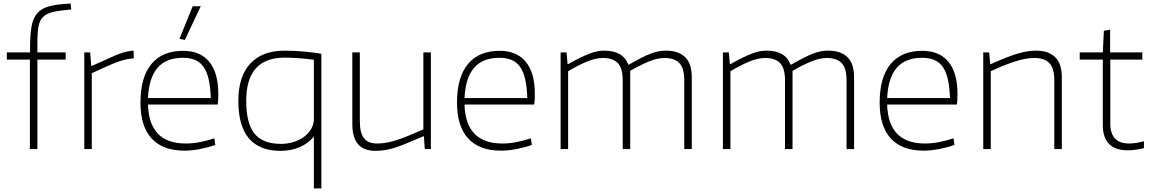

<svg xmlns="http://www.w3.org/2000/svg" viewBox="-20 -833 6427 1073"><path d="M147 -500H18V-540H148V-563Q148 -639 156.5 -686.5Q165 -734 190 -761Q215 -788 259 -799Q303 -810 375 -813L378 -780Q317 -775 280 -767Q243 -759 222.5 -740Q202 -721 195.5 -687Q189 -653 189 -598V-540H347V-500H189V0H147Z M451 -540H484L490 -465H494Q571 -500 621.5 -522Q672 -544 713 -549H727V-506H714Q668 -501 611.5 -477Q555 -453 493 -424V0H451Z M983 -616 1057 -798H1102L1013 -610ZM1012 9Q890 9 827.5 -59Q765 -127 765 -260Q765 -401 826 -475Q887 -549 1003 -549Q1099 -549 1149.5 -487.5Q1200 -426 1200 -308Q1200 -287 1199 -272Q1198 -257 1196 -249H807Q813 -31 1018 -31Q1055 -31 1093 -38Q1131 -45 1178 -60L1183 -23Q1144 -9 1097 0Q1050 9 1012 9ZM1002 -510Q908 -510 860 -453.5Q812 -397 807 -285H1158Q1156 -345 1146.5 -388Q1137 -431 1118.5 -458Q1100 -485 1071 -497.5Q1042 -510 1002 -510Z M1734 -70Q1702 -31 1654.5 -10.5Q1607 10 1548 10Q1312 10 1312 -269Q1312 -406 1379 -478Q1446 -550 1571 -550Q1596 -550 1624.5 -548.5Q1653 -547 1681 -544.5Q1709 -542 1733.5 -539Q1758 -536 1776 -532V220H1734ZM1551 -29Q1589 -29 1622.5 -40Q1656 -51 1680.5 -69.5Q1705 -88 1719.5 -113.5Q1734 -139 1734 -168V-499Q1641 -511 1571 -511Q1356 -511 1356 -270Q1356 -144 1402 -86.5Q1448 -29 1551 -29Z M2078 10Q1949 10 1949 -138V-540H1991V-155Q1991 -90 2014 -60.5Q2037 -31 2088 -31Q2119 -31 2149.5 -37.5Q2180 -44 2211.5 -55Q2243 -66 2276 -80Q2309 -94 2346 -110V-540H2388V0H2354L2349 -71H2345Q2294 -50 2258 -34.5Q2222 -19 2193 -9.5Q2164 0 2137 5Q2110 10 2078 10Z M2781 9Q2659 9 2596.5 -59Q2534 -127 2534 -260Q2534 -401 2595 -475Q2656 -549 2772 -549Q2868 -549 2918.5 -487.5Q2969 -426 2969 -308Q2969 -287 2968 -272Q2967 -257 2965 -249H2576Q2582 -31 2787 -31Q2824 -31 2862 -38Q2900 -45 2947 -60L2952 -23Q2913 -9 2866 0Q2819 9 2781 9ZM2771 -510Q2677 -510 2629 -453.5Q2581 -397 2576 -285H2927Q2925 -345 2915.5 -388Q2906 -431 2887.5 -458Q2869 -485 2840 -497.5Q2811 -510 2771 -510Z M3113 -540H3146L3152 -475H3156Q3193 -496 3221.5 -510Q3250 -524 3273.5 -533Q3297 -542 3317 -546Q3337 -550 3358 -550Q3408 -550 3442 -531Q3476 -512 3491 -472H3495Q3535 -495 3564.5 -510Q3594 -525 3618 -534Q3642 -543 3662 -546.5Q3682 -550 3702 -550Q3771 -550 3808.5 -514Q3846 -478 3846 -402V0H3804V-384Q3804 -452 3776.5 -480.5Q3749 -509 3693 -509Q3655 -509 3609 -490.5Q3563 -472 3502 -437V0H3460V-384Q3460 -452 3432.5 -480.5Q3405 -509 3349 -509Q3309 -509 3260.5 -489Q3212 -469 3155 -435V0H3113Z M4020 -540H4053L4059 -475H4063Q4100 -496 4128.5 -510Q4157 -524 4180.5 -533Q4204 -542 4224 -546Q4244 -550 4265 -550Q4315 -550 4349 -531Q4383 -512 4398 -472H4402Q4442 -495 4471.5 -510Q4501 -525 4525 -534Q4549 -543 4569 -546.5Q4589 -550 4609 -550Q4678 -550 4715.5 -514Q4753 -478 4753 -402V0H4711V-384Q4711 -452 4683.5 -480.5Q4656 -509 4600 -509Q4562 -509 4516 -490.5Q4470 -472 4409 -437V0H4367V-384Q4367 -452 4339.5 -480.5Q4312 -509 4256 -509Q4216 -509 4167.5 -489Q4119 -469 4062 -435V0H4020Z M5143 9Q5021 9 4958.5 -59Q4896 -127 4896 -260Q4896 -401 4957 -475Q5018 -549 5134 -549Q5230 -549 5280.5 -487.5Q5331 -426 5331 -308Q5331 -287 5330 -272Q5329 -257 5327 -249H4938Q4944 -31 5149 -31Q5186 -31 5224 -38Q5262 -45 5309 -60L5314 -23Q5275 -9 5228 0Q5181 9 5143 9ZM5133 -510Q5039 -510 4991 -453.5Q4943 -397 4938 -285H5289Q5287 -345 5277.5 -388Q5268 -431 5249.5 -458Q5231 -485 5202 -497.5Q5173 -510 5133 -510Z M5475 -540H5508L5514 -475H5518Q5565 -496 5601.5 -510.5Q5638 -525 5667 -533.5Q5696 -542 5721 -546Q5746 -550 5770 -550Q5839 -550 5876.5 -514Q5914 -478 5914 -402V0H5872V-384Q5872 -452 5844.5 -480.5Q5817 -509 5760 -509Q5713 -509 5651 -489Q5589 -469 5517 -435V0H5475Z M6283 7Q6143 7 6143 -135V-500H6014V-540H6143L6149 -661L6184 -667V-540H6364V-500H6185V-143Q6185 -31 6290 -31Q6328 -31 6373 -44V-5Q6323 7 6283 7Z"/></svg>

Font: Encode Sans Wide
Style: Thin
Weight: 100
Designer: Pablo Impallari, Andres Torresi
Foundry: Pablo Impallari, Andres Torresi
Version: Version 1.000; ttfautohint (v1.00) -l 8 -r 50 -G 200 -x 14 -